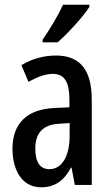

<svg xmlns="http://www.w3.org/2000/svg" viewBox="-20 -879 472 816"><path d="M360 -850V-859H248C227 -814 198 -764 161 -710V-699H225C268 -737 335 -809 360 -850ZM218 -643C166 -643 115 -629 71 -602L101 -531C142 -554 174 -565 206 -565C254 -565 275 -529 275 -456V-423L211 -420C97 -415 33 -356 33 -247C33 -161 70 -83 155 -83C213 -83 252 -111 282 -167H284L298 -93H370V-455C370 -577 324 -643 218 -643ZM231 -353 276 -356V-303C276 -213 242 -160 190 -160C152 -160 130 -187 130 -248C130 -313 163 -350 231 -353Z"/></svg>

Font: Noto Sans Kannada UI ExtraCondensed Medium
Style: Regular
Weight: 500
Width: 2
Designer: Jelle Bosma - Monotype Design Team
Foundry: Monotype Imaging Inc.
Version: Version 2.005